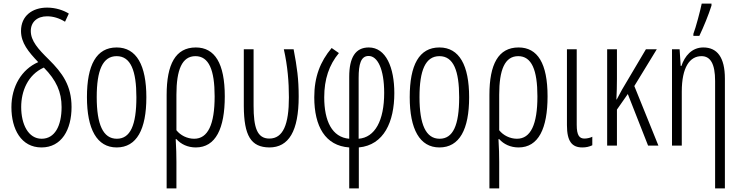

<svg xmlns="http://www.w3.org/2000/svg" viewBox="-20 -804 4086 1060"><path d="M240 -762C159 -762 96 -717 96 -633C96 -567 137 -518 191 -461C99 -421 43 -326 43 -212C43 -91 97 10 209 10C320 10 375 -88 375 -213C375 -331 325 -401 249 -476C191 -533 150 -578 150 -633C150 -682 185 -714 240 -714C273 -714 307 -704 339 -684L360 -729C331 -747 288 -762 240 -762ZM222 -431C291 -361 320 -296 320 -213C320 -108 282 -38 210 -38C136 -38 97 -118 97 -213C97 -300 133 -391 222 -431Z M788 -267C788 -443 734 -542 624 -542C512 -542 460 -445 460 -268C460 -91 515 10 624 10C735 10 788 -90 788 -267ZM514 -268C514 -416 547 -494 624 -494C702 -494 733 -413 733 -267C733 -112 699 -38 625 -38C549 -38 514 -117 514 -268Z M1221 -272C1221 -454 1166 -542 1061 -542C949 -542 900 -449 900 -280V236H954V90C954 54 953 13 950 -36H954C979 -8 1016 10 1061 10C1171 10 1221 -95 1221 -272ZM1059 -494C1133 -494 1165 -418 1165 -272C1165 -117 1128 -38 1052 -38C1013 -38 976 -57 954 -85V-281C954 -419 985 -494 1059 -494Z M1467 10C1574 10 1629 -80 1629 -271C1629 -369 1620 -432 1601 -532H1547C1568 -439 1575 -351 1575 -266C1575 -117 1543 -39 1467 -39C1399 -39 1380 -101 1380 -220V-532H1326V-218C1327 -55 1365 9 1467 10Z M1811 -539C1748 -464 1715 -380 1715 -267C1715 -106 1776 1 1908 10V236H1961V10C2100 -3 2157 -132 2157 -290C2157 -431 2111 -542 2016 -542C1942 -542 1908 -486 1908 -380V-38C1813 -46 1770 -136 1770 -267C1770 -367 1797 -446 1851 -511ZM2015 -495C2064 -495 2101 -424 2101 -291C2101 -138 2050 -45 1960 -38V-374C1960 -449 1972 -495 2015 -495Z M2570 -267C2570 -443 2516 -542 2406 -542C2294 -542 2242 -445 2242 -268C2242 -91 2297 10 2406 10C2517 10 2570 -90 2570 -267ZM2296 -268C2296 -416 2329 -494 2406 -494C2484 -494 2515 -413 2515 -267C2515 -112 2481 -38 2407 -38C2331 -38 2296 -117 2296 -268Z M3003 -272C3003 -454 2948 -542 2843 -542C2731 -542 2682 -449 2682 -280V236H2736V90C2736 54 2735 13 2732 -36H2736C2761 -8 2798 10 2843 10C2953 10 3003 -95 3003 -272ZM2841 -494C2915 -494 2947 -418 2947 -272C2947 -117 2910 -38 2834 -38C2795 -38 2758 -57 2736 -85V-281C2736 -419 2767 -494 2841 -494Z M3164 -532H3110V-113C3110 -23 3138 10 3195 10C3216 10 3233 6 3250 -2V-49C3241 -44 3222 -39 3207 -39C3179 -39 3164 -56 3164 -115Z M3606 -532H3546L3414 -309C3404 -291 3395 -274 3385 -255H3383C3385 -292 3386 -331 3386 -369V-532H3332V0H3386V-199L3446 -285L3558 0H3615L3482 -329Z M3808 -606H3841C3864 -654 3892 -722 3908 -773V-784H3854C3847 -748 3821 -650 3808 -617ZM3863 -542C3799 -542 3760 -494 3742 -440H3738L3732 -532H3690V0H3744V-298C3744 -433 3788 -494 3853 -494C3902 -494 3928 -452 3928 -357V236H3982V-370C3982 -488 3939 -542 3863 -542Z"/></svg>

Font: Noto Sans Display Condensed Light
Style: Regular
Weight: 300
Width: 3
Designer: Monotype Design Team
Foundry: Monotype Imaging Inc.
Version: Version 1.900